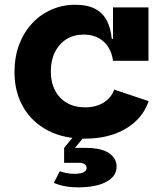

<svg xmlns="http://www.w3.org/2000/svg" viewBox="-20 -583 696 823"><path d="M342.9 11.4Q250.7 11.4 183.1 -24.8Q115.5 -61 78.8 -125.3Q42.1 -189.7 42.1 -274.3Q42.1 -338.2 61.8 -391Q81.5 -443.8 117.2 -482.3Q152.8 -520.8 200.4 -541.7Q247.9 -562.6 303.5 -562.6Q354.2 -562.6 387.2 -545.4Q420.2 -528.2 437.5 -495.5Q454.9 -462.8 459 -416.3H491.7L464.4 -322.3Q460 -356.4 443.7 -381.7Q427.4 -407.1 400.8 -421Q374.3 -434.8 339 -434.8Q296.5 -434.8 264.7 -415Q232.9 -395.1 215.4 -359.5Q197.8 -323.9 197.8 -276.7Q197.8 -230.9 215.6 -196.2Q233.4 -161.6 266.2 -142.3Q299 -122.9 344.6 -122.9Q391.8 -122.9 424.6 -143.5Q457.3 -164.1 469.7 -198.9L617.1 -149.5Q591.8 -74.6 519.4 -31.6Q447 11.4 342.9 11.4ZM464.4 -322.3V-551.2H616.4V-322.3ZM236.4 150.7Q248.4 155.7 264.5 158.8Q280.6 162 298.6 162Q324.9 162 338.1 155.5Q351.3 149 351.3 137Q351.3 126.5 342.3 120.6Q333.2 114.7 317.7 114.7H254.8V50.9H345.9Q414.8 50.9 447.3 73.4Q479.8 96 479.8 131Q479.8 172.9 435.5 196.5Q391.3 220 315.8 220Q282.8 220 256.9 214.9Q231 209.9 210.8 200.8ZM321.7 -30.1H368.2L301.3 50.9H254.8Z"/></svg>

Font: Hepta Slab ExtraLight
Style: Regular
Weight: 200
Designer: Michael LaGattuta
Foundry: Michael LaGattuta
Version: Version 1.100